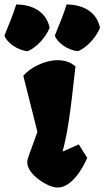

<svg xmlns="http://www.w3.org/2000/svg" viewBox="-93 -841 474 871"><path d="M30.8 -103.5C30.8 -50.8 122.6 9.8 168.5 9.8C232.4 9.8 282.2 -77.1 302.7 -125L264.2 -186L190.9 -153.3L200.2 -191.4C226.6 -299.3 245.1 -515.6 249.5 -539.6C226.6 -559.6 198.7 -567.9 168.9 -567.9C107.9 -567.9 42 -532.7 12.7 -497.1L76.7 -242.7C31.2 -114.7 30.8 -121.6 30.8 -103.5ZM261.7 -608.9C302.2 -626.5 341.8 -669.9 360.8 -714.8C343.3 -797.4 268.6 -820.8 209 -820.8C193.8 -771.5 183.6 -749 155.8 -679.7C164.6 -649.9 214.4 -611.8 261.7 -608.9ZM33.2 -608.9C73.7 -626.5 113.3 -669.9 132.3 -714.8C114.7 -797.4 40.5 -820.8 -19.5 -820.8C-34.7 -771.5 -44.9 -749 -72.8 -679.7C-64 -649.9 -14.2 -611.8 33.2 -608.9Z"/></svg>

Font: Fruktur
Style: Regular
Weight: 400
Designer: Viktoriya Grabowska
Foundry: Viktoriya Grabowska
Version: Version 1.002